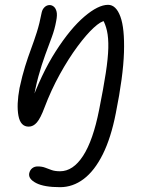

<svg xmlns="http://www.w3.org/2000/svg" viewBox="-20 -516 621 796"><path d="M229 260Q163 260 130 243Q97 226 101 203Q104 189 113.5 181.5Q123 174 136 174Q154 174 167 179Q180 184 194 189Q208 194 229 194Q283 194 324.5 130Q366 66 391 -61Q409 -151 418.5 -213Q428 -275 429 -317Q430 -359 423.5 -388Q417 -417 404 -439Q436 -456 450 -443.5Q464 -431 458 -396Q450 -413 441.5 -421Q433 -429 415 -429Q399 -429 368.5 -401Q338 -373 301 -323Q264 -273 228 -208Q192 -143 164 -69Q148 -26 133 -8.5Q118 9 99 9Q65 9 56.5 -36Q48 -81 61 -151Q72 -202 84 -240.5Q96 -279 108.5 -312.5Q121 -346 132.5 -382Q144 -418 153 -465Q156 -478 165 -486.5Q174 -495 186 -495Q195 -495 203 -488.5Q211 -482 214.5 -468Q218 -454 213 -429Q207 -395 194.5 -361.5Q182 -328 167.5 -288.5Q153 -249 139 -198.5Q125 -148 115 -81L102 -73Q151 -210 211.5 -304Q272 -398 329.5 -447Q387 -496 428 -496Q461 -496 479 -447.5Q497 -399 494 -299.5Q491 -200 460 -46Q440 56 406 124Q372 192 327 226Q282 260 229 260Z"/></svg>

Font: Shantell Sans Light
Style: Italic
Weight: 300
Italic angle: -11°
Designer: Stephen Nixon, Anya Danilova, Shantell Martin
Foundry: Arrow Type
Version: Version 1.008;[ac192a2d6]